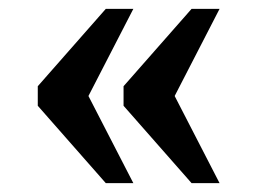

<svg xmlns="http://www.w3.org/2000/svg" viewBox="-20 -486 579 432"><path d="M411 -74 258 -248V-292L411 -466H474L373 -270L474 -74ZM218 -74 65 -248V-292L218 -466H280L179 -270L280 -74Z"/></svg>

Font: Noto Serif Vithkuqi SemiBold
Style: Regular
Weight: 600
Version: Version 1.005